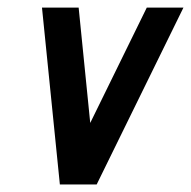

<svg xmlns="http://www.w3.org/2000/svg" viewBox="-20 -489 506 509"><path d="M369.1 -468.8H466.3L236.3 0H138.7L91.3 -468.8H188.5L219.2 -163.1Z"/></svg>

Font: Lambda
Style: Italic
Weight: 400
Italic angle: -11°
Designer: GGBotNet
Version: 0.22